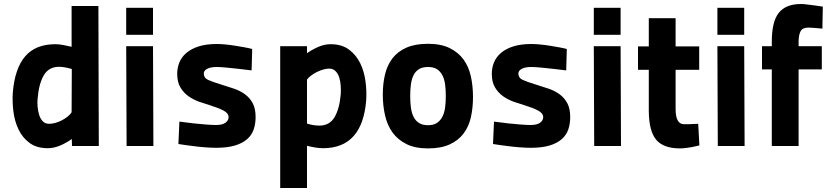

<svg xmlns="http://www.w3.org/2000/svg" viewBox="-20 -730 4153 960"><path d="M474 0H340L339 -35Q311 -15 280 -2Q249 11 219 11Q163 11 127.5 -15.5Q92 -42 72.5 -83Q53 -124 47 -173Q41 -222 44 -267Q54 -388 106 -448.5Q158 -509 257 -509Q275 -509 296 -505Q317 -501 338 -496V-700H472ZM226 -111Q240 -111 256.5 -115.5Q273 -120 288.5 -128Q304 -136 317.5 -146.5Q331 -157 338 -169L339 -385Q322 -390 305.5 -393Q289 -396 275 -396Q224 -396 199 -353.5Q174 -311 168 -236Q166 -218 168 -196Q170 -174 176 -155Q182 -136 194 -123.5Q206 -111 226 -111Z M611 -499H745L747 0H613ZM611 -691H745V-556H611Z M1238 -378Q1204 -382 1171 -386Q1143 -389 1113 -392Q1083 -395 1063 -395Q1033 -395 1016 -386Q999 -377 999 -363Q999 -340 1021.5 -330Q1044 -320 1087 -307Q1120 -297 1150.5 -286.5Q1181 -276 1205 -258.5Q1229 -241 1243.5 -214Q1258 -187 1258 -145Q1258 -111 1248.5 -83Q1239 -55 1216 -34.5Q1193 -14 1155 -2.5Q1117 9 1060 9Q1037 9 1004.5 6.5Q972 4 943 0Q909 -4 872 -10L877 -122Q915 -117 949 -113Q978 -110 1009 -107.5Q1040 -105 1060 -105Q1092 -105 1107.5 -116.5Q1123 -128 1123 -144Q1123 -164 1097 -177.5Q1071 -191 1029 -204Q1005 -211 976.5 -221Q948 -231 923.5 -248Q899 -265 882.5 -292Q866 -319 866 -361Q866 -391 877 -418Q888 -445 912 -465.5Q936 -486 973.5 -498Q1011 -510 1064 -510Q1084 -510 1109 -507.5Q1134 -505 1158.5 -501Q1183 -497 1205 -493Q1227 -489 1241 -485Z M1381 -499H1515V-464Q1542 -483 1572.5 -496Q1603 -509 1633 -509Q1689 -509 1725 -482Q1761 -455 1781 -414Q1801 -373 1807.5 -323.5Q1814 -274 1811 -229Q1792 11 1595 11Q1577 11 1556 7.5Q1535 4 1515 -1V210H1381ZM1626 -387Q1612 -387 1596.5 -382.5Q1581 -378 1565.5 -370.5Q1550 -363 1536.5 -353Q1523 -343 1515 -332V-112Q1531 -107 1547 -104.5Q1563 -102 1577 -102Q1628 -102 1653 -144.5Q1678 -187 1684 -262Q1685 -280 1683.5 -302Q1682 -324 1676 -343Q1670 -362 1657.5 -374.5Q1645 -387 1626 -387Z M2120 -511Q2185 -511 2228.5 -489.5Q2272 -468 2298 -432Q2324 -396 2334.5 -347.5Q2345 -299 2345 -245Q2345 -191 2334.5 -144Q2324 -97 2298 -62.5Q2272 -28 2228.5 -8Q2185 12 2120 12Q2055 12 2011.5 -10Q1968 -32 1942 -68.5Q1916 -105 1905 -154Q1894 -203 1894 -257Q1894 -311 1905 -357.5Q1916 -404 1942 -438Q1968 -472 2011.5 -491.5Q2055 -511 2120 -511ZM2120 -104Q2148 -104 2165 -115.5Q2182 -127 2192 -146.5Q2202 -166 2205.5 -192.5Q2209 -219 2209 -250Q2209 -281 2205.5 -307.5Q2202 -334 2192 -353.5Q2182 -373 2165 -384Q2148 -395 2120 -395Q2092 -395 2074.5 -384Q2057 -373 2047.5 -353.5Q2038 -334 2034.5 -307.5Q2031 -281 2031 -250Q2031 -219 2034.5 -192.5Q2038 -166 2047.5 -146.5Q2057 -127 2074.5 -115.5Q2092 -104 2120 -104Z M2811 -378Q2777 -382 2744 -386Q2716 -389 2686 -392Q2656 -395 2636 -395Q2606 -395 2589 -386Q2572 -377 2572 -363Q2572 -340 2594.5 -330Q2617 -320 2660 -307Q2693 -297 2723.5 -286.5Q2754 -276 2778 -258.5Q2802 -241 2816.5 -214Q2831 -187 2831 -145Q2831 -111 2821.5 -83Q2812 -55 2789 -34.5Q2766 -14 2728 -2.5Q2690 9 2633 9Q2610 9 2577.5 6.5Q2545 4 2516 0Q2482 -4 2445 -10L2450 -122Q2488 -117 2522 -113Q2551 -110 2582 -107.5Q2613 -105 2633 -105Q2665 -105 2680.5 -116.5Q2696 -128 2696 -144Q2696 -164 2670 -177.5Q2644 -191 2602 -204Q2578 -211 2549.5 -221Q2521 -231 2496.5 -248Q2472 -265 2455.5 -292Q2439 -319 2439 -361Q2439 -391 2450 -418Q2461 -445 2485 -465.5Q2509 -486 2546.5 -498Q2584 -510 2637 -510Q2657 -510 2682 -507.5Q2707 -505 2731.5 -501Q2756 -497 2778 -493Q2800 -489 2814 -485Z M2949 -499H3083L3085 0H2951ZM2949 -691H3083V-556H2949Z M3358 -381V-185Q3358 -109 3400 -109Q3411 -109 3423 -109Q3435 -109 3446 -110Q3458 -110 3471 -111L3477 -3Q3460 1 3442 5Q3427 8 3410 10Q3393 12 3380 12Q3296 12 3260 -32.5Q3224 -77 3224 -178V-381H3170V-498H3224V-639H3358V-498H3476V-381Z M3567 -499H3701L3703 0H3569ZM3567 -691H3701V-556H3567Z M3839 -383H3790V-499H3839V-522Q3839 -623 3874.5 -666.5Q3910 -710 3985 -710Q3997 -710 4016 -707.5Q4035 -705 4052 -703Q4072 -700 4094 -697L4092 -587Q4080 -588 4068 -589Q4057 -590 4045 -591Q4033 -592 4021 -592Q3992 -592 3982.5 -573Q3973 -554 3973 -521V-499H4089V-383H3973V0H3839Z"/></svg>

Font: Panefresco 999wt
Style: Regular
Weight: 900
Version: Version 1.001